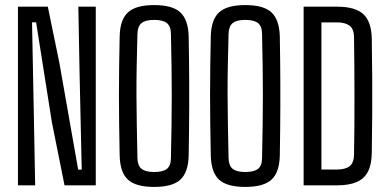

<svg xmlns="http://www.w3.org/2000/svg" viewBox="-20 -722 1511 748"><path d="M49.9 0V-696H166.3L211.6 -475.6L284.5 -61.2H298.4L289.9 -441.7L285.2 -696H353.1V0H231.4L182 -246.5L120.7 -635H104.8L112.1 -261.6L117 0Z M580.5 6.2Q509 6.2 478.3 -22.2Q447.7 -50.6 446.2 -116.2Q444.8 -183.6 444.1 -240.7Q443.4 -297.7 443.4 -350.9Q443.4 -404.1 444.1 -459.7Q444.8 -515.4 446.2 -580.4Q447.7 -645.5 478.5 -673.9Q509.4 -702.2 580.5 -702.2Q652 -702.2 682.6 -673.8Q713.2 -645.4 715.1 -580.2Q716.1 -528.4 716.5 -482.6Q716.8 -436.9 717.1 -393.9Q717.3 -350.9 717.1 -307.6Q716.8 -264.4 716.5 -217.3Q716.1 -170.1 715.1 -116.4Q713.6 -50.7 682.8 -22.2Q652 6.2 580.5 6.2ZM580.5 -51.9Q614.4 -51.9 629.9 -63.9Q645.4 -75.9 645.9 -104.9Q647.6 -176.6 648.3 -236.1Q649.1 -295.5 649.1 -350.8Q649.1 -406.2 648.3 -464.3Q647.5 -522.4 645.9 -590.9Q645.4 -620.2 629.9 -632.3Q614.4 -644.5 580.5 -644.5Q547.2 -644.5 531.9 -632.3Q516.5 -620.2 515.5 -591.5Q513.5 -522.5 512.5 -464.3Q511.4 -406.2 511.6 -350.8Q511.8 -295.5 512.9 -236Q513.9 -176.5 515.5 -104.7Q516.5 -75.9 531.9 -63.9Q547.2 -51.9 580.5 -51.9Z M935.5 6.2Q864 6.2 833.3 -22.2Q802.7 -50.6 801.2 -116.2Q799.8 -183.6 799.1 -240.7Q798.4 -297.7 798.4 -350.9Q798.4 -404.1 799.1 -459.7Q799.8 -515.4 801.2 -580.4Q802.7 -645.5 833.5 -673.9Q864.4 -702.2 935.5 -702.2Q1007 -702.2 1037.6 -673.8Q1068.2 -645.4 1070.1 -580.2Q1071.1 -528.4 1071.5 -482.6Q1071.8 -436.9 1072.1 -393.9Q1072.3 -350.9 1072.1 -307.6Q1071.8 -264.4 1071.5 -217.3Q1071.1 -170.1 1070.1 -116.4Q1068.6 -50.7 1037.8 -22.2Q1007 6.2 935.5 6.2ZM935.5 -51.9Q969.4 -51.9 984.9 -63.9Q1000.4 -75.9 1000.9 -104.9Q1002.6 -176.6 1003.3 -236.1Q1004.1 -295.5 1004.1 -350.8Q1004.1 -406.2 1003.3 -464.3Q1002.5 -522.4 1000.9 -590.9Q1000.4 -620.2 984.9 -632.3Q969.4 -644.5 935.5 -644.5Q902.2 -644.5 886.9 -632.3Q871.5 -620.2 870.5 -591.5Q868.5 -522.5 867.5 -464.3Q866.4 -406.2 866.6 -350.8Q866.8 -295.5 867.9 -236Q868.9 -176.5 870.5 -104.7Q871.5 -75.9 886.9 -63.9Q902.2 -51.9 935.5 -51.9Z M1162.9 0V-696H1293.4Q1363.9 -696 1395.6 -666.8Q1427.2 -637.5 1428.4 -570.8Q1429.8 -494.8 1430.1 -421.8Q1430.3 -348.8 1430.1 -275.7Q1429.8 -202.5 1428.4 -125.8Q1427.7 -81 1413.5 -53.4Q1399.3 -25.8 1369.8 -12.9Q1340.2 0 1293 0ZM1232.2 -61.6H1293Q1325.7 -61.6 1342.2 -74.7Q1358.7 -87.9 1359.2 -119.1Q1360.3 -167.8 1360.6 -224.7Q1360.9 -281.7 1360.9 -342.4Q1360.9 -403.1 1360.5 -463.2Q1360.2 -523.4 1359.2 -578.3Q1358.7 -609.4 1341.6 -622.1Q1324.5 -634.8 1293.4 -634.8H1232.2Z"/></svg>

Font: Big Shoulders Display SC Thin
Style: Regular
Weight: 100
Designer: Patric King
Foundry: XO Type Co
Version: Version 2.002